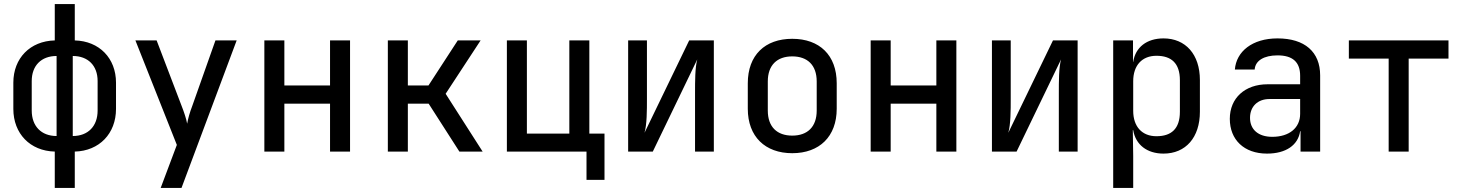

<svg xmlns="http://www.w3.org/2000/svg" viewBox="-20 -750 7240 950"><path d="M251 180H350V0C471 -3 554 -89 554 -211V-341C554 -462 471 -547 350 -550V-730H251V-550C129 -547 46 -462 46 -341V-211C46 -89 129 -3 251 0ZM260 -77C184 -77 137 -126 137 -203V-349C137 -425 184 -473 260 -473ZM340 -77V-473C416 -473 463 -425 463 -349V-203C463 -126 416 -77 340 -77Z M775 180H878L1151 -550H1046L931 -225C920 -197 910 -162 906 -138C902 -162 890 -197 879 -225L755 -550H650L855 -33Z M1288 0H1387V-237H1613V0H1712V-550H1613V-327H1387V-550H1288Z M1899 0H1998V-237H2101L2253 0H2368L2185 -286L2358 -550H2245L2100 -327H1998V-550H1899Z M2882 140H2971V-89H2896V-550H2797V-89H2587V-550H2488V0H2882Z M3088 0H3210L3430 -456C3419 -416 3419 -348 3419 -289V0H3512V-550H3390L3169 -93C3181 -135 3181 -203 3181 -262V-550H3088Z M3900 8C4034 8 4120 -74 4120 -212V-338C4120 -477 4035 -558 3900 -558C3765 -558 3680 -477 3680 -338V-212C3680 -74 3766 8 3900 8ZM3900 -79C3825 -79 3779 -122 3779 -203V-347C3779 -428 3825 -471 3900 -471C3975 -471 4021 -428 4021 -347V-203C4021 -122 3975 -79 3900 -79Z M4288 0H4387V-237H4613V0H4712V-550H4613V-327H4387V-550H4288Z M4888 0H5010L5230 -456C5219 -416 5219 -348 5219 -289V0H5312V-550H5190L4969 -93C4981 -135 4981 -203 4981 -262V-550H4888Z M5488 180H5587V21L5585 -106H5587C5599 -34 5655 10 5737 10C5847 10 5917 -70 5917 -197V-354C5917 -481 5846 -560 5737 -560C5654 -560 5598 -516 5587 -444H5586V-550H5488ZM5702 -76C5631 -76 5587 -123 5587 -202V-348C5587 -427 5631 -474 5702 -474C5775 -474 5818 -438 5818 -353V-197C5818 -112 5775 -76 5702 -76Z M6249 10C6343 10 6403 -32 6413 -101H6415V0H6512V-377C6512 -493 6436 -560 6301 -560C6176 -560 6097 -495 6090 -406H6188C6191 -450 6234 -476 6301 -476C6376 -476 6413 -443 6413 -375V-333H6252C6140 -333 6065 -265 6065 -162C6065 -59 6135 10 6249 10ZM6275 -73C6206 -73 6165 -109 6165 -167C6165 -223 6203 -260 6261 -260H6413V-187C6413 -117 6359 -73 6275 -73Z M6851 0H6950V-460H7147V-550H6654V-460H6851Z"/></svg>

Font: JetBrains Mono Medium
Style: Regular
Weight: 436
Monospace: yes
Designer: Philipp Nurullin, Konstantin Bulenkov
Foundry: JetBrains
Version: Version 2.305